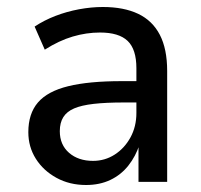

<svg xmlns="http://www.w3.org/2000/svg" viewBox="-20 -520 575 549"><path d="M226 9Q179 9 141.5 -11.5Q104 -32 82.5 -66Q61 -100 61 -142Q61 -195 88.5 -227Q116 -259 175 -273.5Q234 -288 328 -288H383V-227H334Q283 -227 248 -223Q213 -219 192 -210Q171 -201 161 -185Q151 -169 151 -145Q151 -106 177.5 -83Q204 -60 246 -60Q280 -60 308 -78Q336 -96 353 -127Q370 -158 370 -197V-325Q370 -379 345 -403Q320 -427 266 -427Q227 -427 188 -415.5Q149 -404 108 -378L79 -444Q106 -462 138.5 -474.5Q171 -487 206 -493.5Q241 -500 274 -500Q334 -500 375 -480.5Q416 -461 437 -420.5Q458 -380 458 -317V0H376V-107H379Q368 -73 347 -46.5Q326 -20 295.5 -5.5Q265 9 226 9Z"/></svg>

Font: Nunito Sans 10pt SemiCondensed Medium
Style: Regular
Weight: 500
Width: 4
Designer: Vernon Adams
Foundry: Vernon Adams
Version: Version 3.101;gftools[0.9.27]